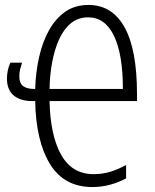

<svg xmlns="http://www.w3.org/2000/svg" viewBox="-20 -745 625 775"><path d="M337 -725Q433 -725 483 -634.5Q533 -544 533 -366V-337H180Q183 -198 227 -120Q271 -42 358 -42Q393 -42 424.5 -51.5Q456 -61 489 -79V-25Q455 -7 421 1.5Q387 10 353 10Q239 10 182 -82.5Q125 -175 122 -337H110Q63 -337 35.5 -359.5Q8 -382 8 -429Q8 -443 11.5 -460.5Q15 -478 22 -492H69Q65 -480 61.5 -466Q58 -452 58 -437Q58 -409 73.5 -397.5Q89 -386 117 -386H122Q124 -454 138 -515.5Q152 -577 178.5 -624Q205 -671 244 -698Q283 -725 337 -725ZM336 -675Q295 -675 266 -651Q237 -627 218.5 -586Q200 -545 190.5 -493.5Q181 -442 180 -386H476Q476 -526 440 -600.5Q404 -675 336 -675Z"/></svg>

Font: Noto Sans ExtraCondensed Light
Style: Regular
Weight: 300
Width: 2
Designer: Monotype Design Team
Foundry: Monotype Imaging Inc.
Version: Version 2.013; ttfautohint (v1.8.4.7-5d5b)